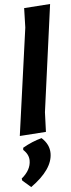

<svg xmlns="http://www.w3.org/2000/svg" viewBox="-64 -735 389 1055"><g transform="rotate(-5 130.0 -207.5)"><path d="M255 -704 175 -114 171 -6 26 4 108 -587 111 -694ZM144 26Q186 64 186 113Q186 202 64 289L18 249L16 238Q68 195 68 143Q68 109 38 82L39 70Q91 40 144 26Z"/></g></svg>

Font: Alegreya Sans SC ExtraBold
Style: Italic
Weight: 800
Italic angle: -7°
Designer: Juan Pablo del Peral
Foundry: Huerta Tipografica
Version: Version 2.007